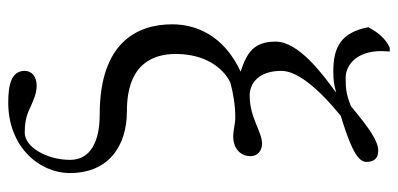

<svg xmlns="http://www.w3.org/2000/svg" viewBox="-270 -468 966 466"><g transform="rotate(90 213.0 -235.0)"><path d="M205 -568C157 -533 81 -476 81 -421C81 -368 108 -351 154 -336C67 -296 39 -229 39 -170C39 -86 82 6 258 6C323 6 368 28 368 78C368 134 337 188 302 188C282 188 262 185 244 176C224 167 207 159 188 159C167 159 152 170 152 188C152 221 187 228 229 228C335 228 400 154 400 78C400 -14 336 -60 250 -60C135 -60 111 -123 111 -179C111 -249 144 -293 180 -311C206 -318 234 -323 266 -323C280 -323 297 -318 312 -318C337 -318 359 -333 359 -360C359 -377 346 -388 329 -388C299 -388 266 -358 212 -358C182 -358 152 -380 152 -435C152 -474 196 -526 261 -579C322 -598 373 -616 373 -641C373 -659 365 -670 346 -670C322 -670 291 -648 238 -604C207 -591 191 -591 168 -591C141 -591 104 -614 104 -678C104 -685 105 -692 105 -698H96C73 -688 58 -668 46 -646C59 -579 95 -561 153 -561C173 -561 183 -562 205 -568Z"/></g></svg>

Font: Libertinus Math
Style: Regular
Weight: 400
Designer: Philipp H. Poll, Khaled Hosny
Foundry: Caleb Maclennan
Version: Version 7.050;RELEASE